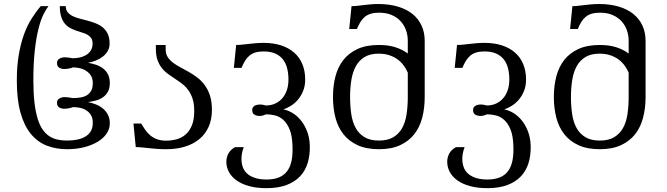

<svg xmlns="http://www.w3.org/2000/svg" viewBox="-20 -747 3386 975"><path d="M320.8 -33.2Q348.6 -33.2 372.3 -38.1Q396 -43 413.6 -53.5Q431.2 -64 441.2 -81.1Q451.2 -98.1 451.2 -123Q451.2 -147.9 441.2 -163.6Q431.2 -179.2 416 -188Q400.9 -196.8 383.3 -200Q365.7 -203.1 350.6 -203.1Q341.8 -199.2 328.6 -197Q315.4 -194.8 307.6 -194.8Q292 -194.8 280.8 -201.4Q269.5 -208 269.5 -225.1Q269.5 -240.7 282 -247.3Q294.4 -253.9 310.1 -253.9Q317.9 -253.9 330.1 -252.2Q342.3 -250.5 349.1 -249Q371.1 -249 389.9 -252.2Q408.7 -255.4 422.1 -263.9Q435.5 -272.5 443.4 -287.1Q451.2 -301.8 451.2 -325.2Q451.2 -348.6 441.2 -363.8Q431.2 -378.9 416 -388.2Q400.9 -397.5 383.3 -401.1Q365.7 -404.8 350.6 -404.8Q341.8 -400.9 328.6 -398.7Q315.4 -396.5 307.6 -396.5Q292 -396.5 280.8 -403.1Q269.5 -409.7 269.5 -426.8Q269.5 -442.4 282 -449.2Q294.4 -456.1 310.1 -456.1Q317.9 -456.1 330.1 -454.3Q342.3 -452.6 349.1 -451.2Q365.2 -451.2 382.8 -454.6Q400.4 -458 415.5 -466.6Q430.7 -475.1 440.4 -489.5Q450.2 -503.9 450.2 -525.4Q450.2 -543 443.1 -553.5Q436 -564 424.3 -570.6Q412.6 -577.1 397.5 -581.5Q382.3 -585.9 366.9 -591.3Q351.6 -596.7 336.4 -604.7Q321.3 -612.8 309.6 -626.7Q297.9 -640.6 290.8 -662.1Q283.7 -683.6 283.7 -715.8H314Q314 -696.8 323.5 -685.1Q333 -673.3 348.6 -665.5Q364.3 -657.7 384.3 -652.6Q404.3 -647.5 425.3 -641.8Q446.3 -636.2 466.3 -628.4Q486.3 -620.6 502 -607.7Q517.6 -594.7 527.1 -575Q536.6 -555.2 536.6 -525.4Q536.6 -503.9 526.6 -487.3Q516.6 -470.7 501 -458.7Q485.4 -446.8 465.6 -439.2Q445.8 -431.6 426.8 -428.2Q447.3 -424.8 467.3 -418.2Q487.3 -411.6 502.9 -399.7Q518.6 -387.7 528.1 -369.6Q537.6 -351.6 537.6 -325.2Q537.6 -298.8 528.1 -281.5Q518.6 -264.2 502.9 -253.2Q487.3 -242.2 467.3 -236.8Q447.3 -231.4 426.8 -228.5Q447.3 -224.6 467 -216.8Q486.8 -209 502.7 -195.8Q518.6 -182.6 528.1 -164.1Q537.6 -145.5 537.6 -120.6Q537.6 -92.8 521.5 -68.8Q505.4 -44.9 476.3 -27.3Q447.3 -9.8 407.5 0.5Q367.7 10.7 320.8 10.7Q263.7 10.7 216.8 -7.8Q169.9 -26.4 136.2 -67.6Q102.5 -108.9 84 -175.3Q65.4 -241.7 65.4 -337.9Q65.4 -410.6 75.2 -468Q85 -525.4 101.3 -570.8Q117.7 -616.2 139.9 -651.6Q162.1 -687 187 -715.8H226.1Q213.4 -699.7 200 -672.4Q186.5 -645 175.3 -600.3Q164.1 -555.7 156.7 -491.5Q149.4 -427.2 149.4 -337.9Q149.4 -273.9 155 -226.6Q160.6 -179.2 170.9 -145.3Q181.2 -111.3 196.3 -89.6Q211.4 -67.9 230.5 -55.4Q249.5 -43 272.2 -38.1Q294.9 -33.2 320.8 -33.2Z M824.2 -32.7Q850.6 -32.7 876.2 -39.6Q901.9 -46.4 921.9 -63.5Q941.9 -80.6 954.1 -109.6Q966.3 -138.7 966.3 -183.1Q966.3 -219.7 958 -245.4Q949.7 -271 936 -289.6Q922.4 -308.1 904.8 -321.5Q887.2 -335 868.9 -346.9Q850.6 -358.9 833 -371.6Q815.4 -384.3 801.8 -401.6Q788.1 -418.9 779.8 -442.4Q771.5 -465.8 771.5 -500V-518.6H821.3V-496.1Q821.3 -473.6 831.3 -457.8Q841.3 -441.9 857.9 -429.2Q874.5 -416.5 895.5 -405.5Q916.5 -394.5 938.7 -381.8Q960.9 -369.1 981.9 -353.3Q1002.9 -337.4 1019.5 -314.9Q1036.1 -292.5 1046.1 -262Q1056.2 -231.4 1056.2 -189.5Q1056.2 -139.2 1038.8 -101.6Q1021.5 -64 990.5 -39.1Q959.5 -14.2 917 -1.7Q874.5 10.7 824.2 10.7Q798.8 10.7 777.1 9Q755.4 7.3 736.6 5.4Q717.8 3.4 701.2 1.7Q684.6 0 669.4 0L657.7 -119.6H696.8Q706.5 -103.5 717.3 -87.9Q728 -72.3 742.4 -60.1Q756.8 -47.9 776.6 -40.3Q796.4 -32.7 824.2 -32.7Z M1553.2 -8.8Q1554.7 39.6 1542.7 79.6Q1530.8 119.6 1503.9 148.2Q1477.1 176.8 1434.8 192.6Q1392.6 208.5 1333.5 208.5Q1283.2 208.5 1245.1 198Q1207 187.5 1181.4 169.2Q1155.8 150.9 1142.6 126.5Q1129.4 102.1 1129.4 74.2Q1129.4 53.7 1139.2 33.9Q1148.9 14.2 1173.8 0H1217.8Q1211.4 17.1 1208.7 31.7Q1206.1 46.4 1206.1 59.6Q1206.5 113.8 1240.7 139.2Q1274.9 164.6 1333.5 164.6Q1370.1 164.6 1396 154.1Q1421.9 143.6 1438 122.3Q1454.1 101.1 1460.7 68.6Q1467.3 36.1 1465.3 -8.3Q1463.4 -59.6 1450.4 -90.6Q1437.5 -121.6 1418.5 -138.4Q1399.4 -155.3 1376.5 -160.9Q1353.5 -166.5 1332 -166.5Q1323.2 -162.6 1314.9 -160.4Q1306.6 -158.2 1298.8 -158.2Q1283.2 -158.2 1272 -164.8Q1260.7 -171.4 1260.7 -188.5Q1260.7 -196.3 1264.2 -201.7Q1267.6 -207 1273.2 -210.2Q1278.8 -213.4 1286.1 -214.8Q1293.5 -216.3 1301.3 -216.3Q1309.1 -216.3 1316.4 -214.6Q1323.7 -212.9 1330.6 -211.4Q1355.5 -211.4 1376.2 -220.5Q1397 -229.5 1412.4 -246.6Q1427.7 -263.7 1436.3 -288.1Q1444.8 -312.5 1444.8 -343.3Q1444.8 -374 1438.2 -400.1Q1431.6 -426.3 1416.7 -445.3Q1401.9 -464.4 1377.7 -475.1Q1353.5 -485.8 1318.8 -485.8Q1294.4 -485.8 1276.9 -480.5Q1259.3 -475.1 1246.6 -464.4Q1233.9 -453.6 1224.4 -438.2Q1214.8 -422.9 1206.5 -402.3H1167.5L1179.2 -518.6Q1193.4 -518.6 1209 -520.3Q1224.6 -522 1242.2 -523.9Q1259.8 -525.9 1278.8 -527.6Q1297.9 -529.3 1318.8 -529.3Q1368.2 -529.3 1407.2 -516.6Q1446.3 -503.9 1473.6 -480Q1501 -456.1 1515.4 -421.4Q1529.8 -386.7 1529.8 -342.8Q1529.8 -310.5 1519.3 -284.9Q1508.8 -259.3 1492.7 -240.5Q1476.6 -221.7 1456.8 -209.5Q1437 -197.3 1418.9 -191.4Q1441.4 -187.5 1464.8 -173.6Q1488.3 -159.7 1507.3 -136.5Q1526.4 -113.3 1539.1 -81.1Q1551.8 -48.8 1553.2 -8.8Z M1670.9 -254.4Q1670.9 -310.5 1683.3 -358.6Q1695.8 -406.7 1723.6 -442.4Q1751.5 -478 1795.9 -498.3Q1840.3 -518.6 1904.3 -518.6Q1951.7 -518.6 1987.8 -507.1Q2023.9 -495.6 2050.8 -475.1V-540.5Q2050.8 -567.4 2042 -592.8Q2033.2 -618.2 2015.4 -638.2Q1997.6 -658.2 1970 -670.4Q1942.4 -682.6 1904.8 -682.6Q1880.4 -682.6 1862.8 -677.2Q1845.2 -671.9 1832.5 -661.4Q1819.8 -650.9 1810.3 -635.5Q1800.8 -620.1 1792.5 -599.6H1753.4L1765.1 -715.8Q1779.3 -715.8 1794.4 -717.5Q1809.6 -719.2 1826.2 -721.2Q1842.8 -723.1 1861.1 -724.9Q1879.4 -726.6 1900.4 -726.6Q1956.5 -726.6 2000.7 -713.4Q2044.9 -700.2 2075 -675.8Q2105 -651.4 2120.8 -616.9Q2136.7 -582.5 2136.7 -540V-254.4Q2136.7 -198.2 2124.3 -149.9Q2111.8 -101.6 2084 -65.9Q2056.2 -30.3 2012 -9.8Q1967.8 10.7 1904.3 10.7Q1840.3 10.7 1795.9 -9.8Q1751.5 -30.3 1723.6 -65.9Q1695.8 -101.6 1683.3 -149.9Q1670.9 -198.2 1670.9 -254.4ZM1757.8 -254.4Q1757.8 -207.5 1763.9 -167Q1770 -126.5 1786.4 -96.9Q1802.7 -67.4 1831.3 -50.3Q1859.9 -33.2 1904.3 -33.2Q1948.7 -33.2 1977.3 -50.3Q2005.9 -67.4 2022.2 -96.9Q2038.6 -126.5 2044.7 -167Q2050.8 -207.5 2050.8 -254.4V-377.9Q2028.8 -427.7 1990.5 -451.2Q1952.1 -474.6 1904.3 -474.6Q1860.4 -474.6 1832 -457.8Q1803.7 -440.9 1787.4 -411.4Q1771 -381.8 1764.4 -341.6Q1757.8 -301.3 1757.8 -254.4Z M2674.8 -8.8Q2676.3 39.6 2664.3 79.6Q2652.3 119.6 2625.5 148.2Q2598.6 176.8 2556.4 192.6Q2514.2 208.5 2455.1 208.5Q2404.8 208.5 2366.7 198Q2328.6 187.5 2303 169.2Q2277.3 150.9 2264.2 126.5Q2251 102.1 2251 74.2Q2251 53.7 2260.7 33.9Q2270.5 14.2 2295.4 0H2339.4Q2333 17.1 2330.3 31.7Q2327.6 46.4 2327.6 59.6Q2328.1 113.8 2362.3 139.2Q2396.5 164.6 2455.1 164.6Q2491.7 164.6 2517.6 154.1Q2543.5 143.6 2559.6 122.3Q2575.7 101.1 2582.3 68.6Q2588.9 36.1 2586.9 -8.3Q2585 -59.6 2572 -90.6Q2559.1 -121.6 2540 -138.4Q2521 -155.3 2498 -160.9Q2475.1 -166.5 2453.6 -166.5Q2444.8 -162.6 2436.5 -160.4Q2428.2 -158.2 2420.4 -158.2Q2404.8 -158.2 2393.6 -164.8Q2382.3 -171.4 2382.3 -188.5Q2382.3 -196.3 2385.7 -201.7Q2389.2 -207 2394.8 -210.2Q2400.4 -213.4 2407.7 -214.8Q2415 -216.3 2422.9 -216.3Q2430.7 -216.3 2438 -214.6Q2445.3 -212.9 2452.1 -211.4Q2477.1 -211.4 2497.8 -220.5Q2518.6 -229.5 2533.9 -246.6Q2549.3 -263.7 2557.9 -288.1Q2566.4 -312.5 2566.4 -343.3Q2566.4 -374 2559.8 -400.1Q2553.2 -426.3 2538.3 -445.3Q2523.4 -464.4 2499.3 -475.1Q2475.1 -485.8 2440.4 -485.8Q2416 -485.8 2398.4 -480.5Q2380.9 -475.1 2368.2 -464.4Q2355.5 -453.6 2345.9 -438.2Q2336.4 -422.9 2328.1 -402.3H2289.1L2300.8 -518.6Q2314.9 -518.6 2330.6 -520.3Q2346.2 -522 2363.8 -523.9Q2381.3 -525.9 2400.4 -527.6Q2419.4 -529.3 2440.4 -529.3Q2489.7 -529.3 2528.8 -516.6Q2567.9 -503.9 2595.2 -480Q2622.6 -456.1 2637 -421.4Q2651.4 -386.7 2651.4 -342.8Q2651.4 -310.5 2640.9 -284.9Q2630.4 -259.3 2614.3 -240.5Q2598.1 -221.7 2578.4 -209.5Q2558.6 -197.3 2540.5 -191.4Q2563 -187.5 2586.4 -173.6Q2609.9 -159.7 2628.9 -136.5Q2647.9 -113.3 2660.6 -81.1Q2673.3 -48.8 2674.8 -8.8Z M2792.5 -254.4Q2792.5 -310.5 2804.9 -358.6Q2817.4 -406.7 2845.2 -442.4Q2873 -478 2917.5 -498.3Q2961.9 -518.6 3025.9 -518.6Q3073.2 -518.6 3109.4 -507.1Q3145.5 -495.6 3172.4 -475.1V-540.5Q3172.4 -567.4 3163.6 -592.8Q3154.8 -618.2 3137 -638.2Q3119.1 -658.2 3091.6 -670.4Q3064 -682.6 3026.4 -682.6Q3002 -682.6 2984.4 -677.2Q2966.8 -671.9 2954.1 -661.4Q2941.4 -650.9 2931.9 -635.5Q2922.4 -620.1 2914.1 -599.6H2875L2886.7 -715.8Q2900.9 -715.8 2916 -717.5Q2931.2 -719.2 2947.8 -721.2Q2964.4 -723.1 2982.7 -724.9Q3001 -726.6 3022 -726.6Q3078.1 -726.6 3122.3 -713.4Q3166.5 -700.2 3196.5 -675.8Q3226.6 -651.4 3242.4 -616.9Q3258.3 -582.5 3258.3 -540V-254.4Q3258.3 -198.2 3245.8 -149.9Q3233.4 -101.6 3205.6 -65.9Q3177.7 -30.3 3133.5 -9.8Q3089.4 10.7 3025.9 10.7Q2961.9 10.7 2917.5 -9.8Q2873 -30.3 2845.2 -65.9Q2817.4 -101.6 2804.9 -149.9Q2792.5 -198.2 2792.5 -254.4ZM2879.4 -254.4Q2879.4 -207.5 2885.5 -167Q2891.6 -126.5 2908 -96.9Q2924.3 -67.4 2952.9 -50.3Q2981.4 -33.2 3025.9 -33.2Q3070.3 -33.2 3098.9 -50.3Q3127.4 -67.4 3143.8 -96.9Q3160.2 -126.5 3166.3 -167Q3172.4 -207.5 3172.4 -254.4V-377.9Q3150.4 -427.7 3112.1 -451.2Q3073.7 -474.6 3025.9 -474.6Q2981.9 -474.6 2953.6 -457.8Q2925.3 -440.9 2908.9 -411.4Q2892.6 -381.8 2886 -341.6Q2879.4 -301.3 2879.4 -254.4Z"/></svg>

Font: Arian AMU Serif
Style: Regular
Weight: 400
Designer: Ruben Hakobyan (Tarumian)
Foundry: Ruben Hakobyan (Tarumian)
Version: Version 1.002